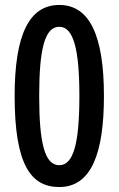

<svg xmlns="http://www.w3.org/2000/svg" viewBox="-20 -744 478 774"><path d="M399 -357C399 -603 340 -724 219 -724C98 -724 39 -605 39 -357C39 -79 105 10 219 10C350 10 399 -130 399 -357ZM138 -357C138 -545 160 -636 219 -636C277 -636 300 -543 300 -357C300 -169 277 -78 219 -78C160 -78 138 -168 138 -357Z"/></svg>

Font: Noto Sans Gujarati ExtraCondensed Medium
Style: Regular
Weight: 500
Width: 2
Designer: Jelle Bosma - Monotype Design Team, Universal Thirst
Foundry: Monotype Imaging Inc.
Version: Version 2.106